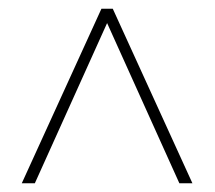

<svg xmlns="http://www.w3.org/2000/svg" viewBox="-20 -739 493 441"><path d="M213 -719H239L422 -318H392L226 -686L60 -318H30Z"/></svg>

Font: Noto Sans Gurmukhi UI Condensed Thin
Style: Regular
Weight: 100
Width: 3
Designer: Jelle Bosma - Monotype Design Team
Foundry: Monotype Imaging Inc.
Version: Version 2.004; ttfautohint (v1.8.4.7-5d5b)